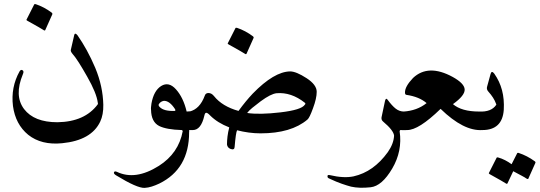

<svg xmlns="http://www.w3.org/2000/svg" viewBox="-20 -632 2622 933"><path d="M357 -460Q380 -427 401.5 -388Q423 -349 443 -302Q462 -256 471.5 -211.5Q481 -167 482 -123Q483 -75 467 -41Q424 50 282 64Q181 74 117 23Q55 -28 43 -117Q32 -208 75 -285Q78 -291 83 -292Q85 -293 89 -291Q98 -286 91 -271Q48 -167 97 -102Q146 -38 259 -38Q392 -40 455 -125Q457 -127 455 -134Q449 -180 404 -259Q382 -298 364 -326.5Q346 -355 331 -372Q323 -382 324 -389L341 -463Q345 -475 357 -460ZM146 -610Q147 -613 153 -612Q195 -598 232 -570Q236 -566 234 -562L200 -486Q198 -481 190 -487Q186 -490 166.5 -501Q147 -512 113 -531Q107 -534 109 -537Z M899 11Q899 189 754 260Q735 269 717.5 274.5Q700 280 683 281Q647 283 544 220Q531 212 534 205Q537 198 548 203Q638 246 752 174Q848 113 868 5Q867 2 864 0Q789 -2 753 -20Q715 -40 714 -98Q713 -105 714 -112.5Q715 -120 716 -129Q727 -191 763 -214Q800 -237 835 -198Q871 -158 887 -90Q891 -90 894 -90.5Q897 -91 902 -91Q917 -91 924 -68Q931 -46 929 -23Q927 0 918 0H899Q900 3 899 11ZM831 -101Q804 -143 776 -142Q760 -139 752 -126Q748 -120 756 -112Q776 -91 829 -93Q834 -93 831 -101Z M1390 -285Q1419 -285 1470 -252Q1519 -220 1519 -186Q1519 -154 1501 -106Q1484 -59 1474 -51Q1395 16 1246 16Q1217 16 1188 12Q1159 8 1132 1Q1126 12 1120 83Q1119 98 1101 92Q1085 86 1083 70Q1083 52 1085.5 31Q1088 10 1094 -13Q1037 -35 1001 -71Q989 -84 982 -84Q976 -84 973 -70Q957 0 917 0Q912 0 904 -11Q881 -49 885 -67Q889 -87 901 -90Q951 -102 975 -167Q979 -180 993 -180Q1008 -180 1020 -165Q1060 -115 1139 -93Q1174 -141 1208 -177Q1312 -284 1390 -285ZM1461 -133Q1395 -185 1324 -179Q1296 -176 1247 -140Q1223 -122 1206 -108Q1189 -94 1181 -83Q1241 -74 1343 -86Q1445 -98 1461 -123Q1467 -128 1461 -133ZM1124 -495Q1125 -498 1131 -497Q1173 -483 1210 -455Q1214 -451 1212 -447L1178 -371Q1176 -366 1168 -372Q1164 -375 1144.5 -386Q1125 -397 1091 -416Q1085 -419 1087 -422Z M1834 -62 1851 -142Q1855 -158 1863 -148Q1885 -118 1903 -104Q1921 -90 1943 -90Q1967 -90 1975 -46Q1983 -2 1959 0Q1943 1 1926 0Q1923 0 1922 6Q1936 102 1886 187Q1836 272 1781 278Q1726 284 1686 275Q1667 270 1641 261Q1615 252 1583 237Q1574 234 1572 229Q1570 222 1573 220Q1576 217 1583 219Q1651 235 1698 225Q1747 214 1788.5 184.5Q1830 155 1864 108Q1893 67 1895 27Q1892 1 1842 -41Q1832 -49 1834 -62Z M2308 -90Q2343 -90 2344 -55Q2346 -1 2324 0Q2233 6 2121 -103Q2014 1 1958 0Q1935 0 1920 -38Q1902 -88 1942 -90Q1973 -92 2001 -102Q2029 -112 2053 -131Q2017 -162 1955 -171Q1948 -172 1948 -182Q1947 -211 1987 -253Q2061 -323 2180 -258Q2236 -227 2238 -198Q2240 -168 2181 -126Q2223 -90 2308 -90Z M2347 -211 2364 -273Q2369 -291 2382 -274Q2408 -237 2419.5 -193.5Q2431 -150 2428 -98Q2421 0 2324 0Q2314 0 2294 -51Q2285 -77 2293 -86Q2298 -91 2308 -90Q2367 -87 2391 -122Q2393 -124 2390 -129Q2380 -157 2353 -187Q2343 -198 2347 -211ZM2493 113Q2494 110 2500 111Q2521 118 2540.5 128Q2560 138 2579 152Q2584 156 2581 161L2547 237Q2545 240 2537 235Q2534 232 2518 223.5Q2502 215 2474 200L2446 259Q2444 264 2436 258Q2432 255 2412.5 244Q2393 233 2359 214Q2354 211 2356 208L2393 135Q2394 132 2400 133Q2418 138 2434.5 146.5Q2451 155 2466 166Z"/></svg>

Font: Amiri
Style: Italic
Weight: 400
Italic angle: 10°
Designer: Khaled Hosny
Version: Version 0.113